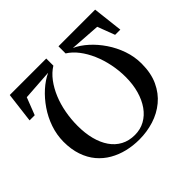

<svg xmlns="http://www.w3.org/2000/svg" viewBox="-173 -962 1172 1172"><g transform="rotate(-45 413.0 -376.0)"><path d="M782 -752.5 804.5 -557.5H759.5L717 -669.5L520.5 -683Q562.5 -664 603.2 -627.5Q644 -591 677.2 -542Q710.5 -493 730.2 -436Q750 -379 750 -318.5Q750 -236.5 722.2 -176.8Q694.5 -117 647 -77.8Q599.5 -38.5 538.8 -19.5Q478 -0.5 412.5 -0.5Q358.5 -0.5 308.8 -12.5Q259 -24.5 216.5 -49Q174 -73.5 142.2 -111.2Q110.5 -149 92.8 -200.8Q75 -252.5 75 -318.5Q75.5 -379 95 -435.5Q114.5 -492 147.8 -540.5Q181 -589 222 -625.8Q263 -662.5 306.5 -683L109 -669.5L65.5 -557.5H21L45 -752.5H360V-691Q323 -668 294.2 -629.8Q265.5 -591.5 245.2 -543Q225 -494.5 214.8 -439.2Q204.5 -384 204.5 -326Q204.5 -263 218 -210.5Q231.5 -158 257.8 -119.8Q284 -81.5 323 -60.5Q362 -39.5 413 -39.5Q460.5 -39.5 499.2 -60.8Q538 -82 565.8 -121.2Q593.5 -160.5 608.5 -213.5Q623.5 -266.5 623.5 -330Q623.5 -386.5 612.2 -441.5Q601 -496.5 580 -545Q559 -593.5 530 -631.2Q501 -669 465.5 -691V-752.5Z"/></g></svg>

Font: Merriweather 96pt SemiBold
Style: Regular
Weight: 600
Version: Version 2.100